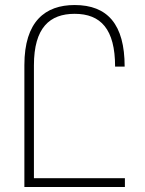

<svg xmlns="http://www.w3.org/2000/svg" viewBox="-20 -744 577 764"><path d="M77 0H477V-35H115V-484C115 -634 178 -689 277 -689C381 -689 438 -628 438 -479H476C476 -647 408 -724 277 -724C160 -724 77 -659 77 -485Z"/></svg>

Font: Noto Sans Armenian Condensed ExtraLight
Style: Regular
Weight: 200
Width: 3
Designer: Monotype Design Team
Foundry: Monotype Imaging Inc.
Version: Version 2.008